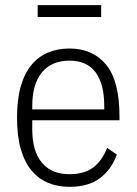

<svg xmlns="http://www.w3.org/2000/svg" viewBox="-20 -712 529 744"><path d="M249 12Q204 12 166.5 -3.5Q129 -19 102 -51.5Q75 -84 60.5 -134.5Q46 -185 46 -256Q46 -327 60.5 -377.5Q75 -428 102 -460.5Q129 -493 166.5 -508.5Q204 -524 249 -524Q340 -524 391.5 -461Q443 -398 443 -261V-246H105V-211Q105 -126 142.5 -81.5Q180 -37 249 -37Q306 -37 340.5 -62.5Q375 -88 395 -139L433 -113Q411 -54 366.5 -21Q322 12 249 12ZM249 -477Q180 -477 142.5 -431.5Q105 -386 105 -301V-288H384V-301Q384 -386 350.5 -431.5Q317 -477 249 -477ZM126 -692H372V-646H126Z"/></svg>

Font: IBM Plex Sans Cond Light
Style: Regular
Weight: 300
Width: 3
Designer: Mike Abbink, Paul van der Laan, Pieter van Rosmalen
Foundry: Bold Monday
Version: Version 1.3